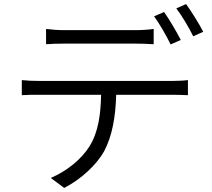

<svg xmlns="http://www.w3.org/2000/svg" viewBox="-20 -869 1040 942"><path d="M206 -727V-652C231 -654 262 -655 295 -655C351 -655 589 -655 643 -655C671 -655 705 -654 734 -652V-727C706 -723 671 -721 643 -721C589 -721 351 -721 294 -721C262 -721 234 -724 206 -727ZM785 -810 736 -789C763 -752 798 -691 817 -651L867 -673C846 -714 810 -775 785 -810ZM893 -849 845 -828C873 -791 906 -735 928 -691L977 -713C958 -751 919 -813 893 -849ZM87 -476V-402C114 -404 142 -404 172 -404H476C474 -308 463 -222 419 -151C379 -87 307 -29 229 4L295 53C379 10 454 -61 491 -127C531 -203 547 -296 550 -404H826C850 -404 881 -403 902 -402V-476C878 -473 847 -472 826 -472C774 -472 229 -472 172 -472C141 -472 114 -473 87 -476Z"/></svg>

Font: Noto Sans CJK SC DemiLight
Style: Regular
Weight: 350
Designer: Ryoko NISHIZUKA 西塚涼子 (kana, bopomofo & ideographs); Paul D. Hunt (Latin, Greek & Cyrillic); Sandoll Communications 산돌커뮤니
Foundry: Adobe
Version: Version 2.004;hotconv 1.0.118;makeotfexe 2.5.65603